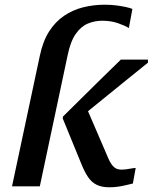

<svg xmlns="http://www.w3.org/2000/svg" viewBox="-20 -791 648 815"><path d="M435 -130 345 -339 297 -273Q349 -315 400.5 -357Q452 -399 504 -441Q556 -483 608 -525V-538H493Q452 -498 411 -458Q370 -418 329.5 -377.5Q289 -337 248 -297L246 -289L325 -96Q339 -61 354 -39Q369 -17 390.5 -6.5Q412 4 444 4Q463 4 480.5 1.5Q498 -1 514.5 -5Q531 -9 544 -12L556 -78Q549 -78 538.5 -76Q528 -74 517 -72.5Q506 -71 494 -71Q484 -71 475.5 -74.5Q467 -78 460 -85.5Q453 -93 447 -104Q441 -115 435 -130ZM149 -554Q162 -616 188.5 -657.5Q215 -699 252 -724Q289 -749 333 -760Q377 -771 425 -771Q451 -771 474 -768Q497 -765 515 -761Q533 -757 542 -753L527 -672Q509 -683 479.5 -693Q450 -703 414 -703Q382 -703 353 -691Q324 -679 301.5 -647Q279 -615 267 -556L149 0H31Z"/></svg>

Font: Roboto Serif 20pt Medium
Style: Italic
Weight: 500
Italic angle: -10°
Version: Version 1.008